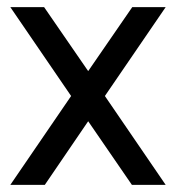

<svg xmlns="http://www.w3.org/2000/svg" viewBox="-20 -520 495 540"><path d="M228 -179 351 0H446L275 -250L446 -500H352L228 -320L104 -500H9L180 -250L9 0H106Z"/></svg>

Font: Unageo
Style: Regular
Weight: 400
Designer: Richard Sepsi
Foundry: Richard Sepsi
Version: Version 2.000